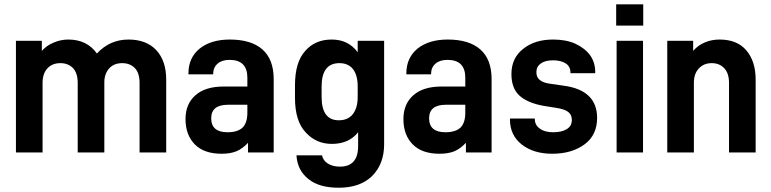

<svg xmlns="http://www.w3.org/2000/svg" viewBox="-20 -710 3592 894"><path d="M174.8 -520V-473.1Q197.8 -499 231 -512.2Q263.7 -525.9 297.9 -525.9Q384.8 -525.9 431.2 -460.9Q491.7 -525.9 578.1 -525.9Q662.1 -525.9 708 -476.1Q753.9 -426.8 753.9 -338.9V0H629.9V-324.2Q629.9 -369.6 607.9 -393.1Q585 -416 548.8 -416Q511.2 -416 488.8 -392.1Q465.8 -366.2 465.8 -327.1V0H341.8V-324.2Q341.8 -369.6 319.8 -393.1Q296.9 -416 261.2 -416Q223.6 -416 201.2 -392.1Q178.2 -367.7 178.2 -324.2V0H54.2V-520Z M1201.7 -480Q1254.4 -433.6 1254.4 -341.8V0H1134.8V-44.9Q1108.9 -17.6 1081.5 -5.9Q1052.7 5.9 1011.7 5.9Q930.7 5.9 887.7 -37.1Q843.8 -81.1 843.8 -155.8Q843.8 -226.1 890.6 -267.1Q936.5 -307.1 1021.5 -307.1H1131.8V-348.1Q1131.8 -431.2 1048.8 -431.2Q1013.7 -431.2 993.7 -414.1Q972.7 -396 972.7 -367.2V-363.8H857.4V-368.2Q857.4 -440.9 909.7 -483.9Q962.9 -525.9 1049.8 -525.9Q1149.4 -525.9 1201.7 -480ZM1110.8 -117.2Q1131.8 -139.6 1131.8 -185.1V-222.2H1041.5Q963.4 -222.2 963.4 -159.2Q963.4 -94.2 1039.6 -94.2Q1087.9 -94.2 1110.8 -117.2Z M1416.5 124Q1364.7 83.5 1360.4 13.2H1479.5Q1483.9 37.1 1506.8 51.8Q1529.8 65.9 1562.5 65.9Q1647.5 65.9 1647.5 -29.8V-94.2Q1604.5 -40 1525.4 -40Q1451.2 -40 1402.8 -94.2Q1353.5 -146.5 1353.5 -254.9V-312Q1353.5 -420.9 1401.4 -473.1Q1447.3 -525.9 1524.4 -525.9Q1602.1 -525.9 1645.5 -466.8V-520H1768.6V-38.1Q1768.6 53.7 1712.4 109.9Q1656.7 164.1 1557.6 164.1Q1465.8 164.1 1416.5 124ZM1622.6 -178.2Q1645.5 -207 1645.5 -258.8V-307.1Q1645.5 -360.4 1623.5 -388.2Q1601.6 -416 1560.5 -416Q1477.5 -416 1477.5 -307.1V-258.8Q1477.5 -149.9 1557.6 -149.9Q1600.1 -149.9 1622.6 -178.2Z M2216.3 -480Q2269 -433.6 2269 -341.8V0H2149.4V-44.9Q2123.5 -17.6 2096.2 -5.9Q2067.4 5.9 2026.4 5.9Q1945.3 5.9 1902.3 -37.1Q1858.4 -81.1 1858.4 -155.8Q1858.4 -226.1 1905.3 -267.1Q1951.2 -307.1 2036.1 -307.1H2146.5V-348.1Q2146.5 -431.2 2063.5 -431.2Q2028.3 -431.2 2008.3 -414.1Q1987.3 -396 1987.3 -367.2V-363.8H1872.1V-368.2Q1872.1 -440.9 1924.3 -483.9Q1977.5 -525.9 2064.5 -525.9Q2164.1 -525.9 2216.3 -480ZM2125.5 -117.2Q2146.5 -139.6 2146.5 -185.1V-222.2H2056.2Q1978 -222.2 1978 -159.2Q1978 -94.2 2054.2 -94.2Q2102.5 -94.2 2125.5 -117.2Z M2408.2 -38.1Q2354.5 -81.1 2354.5 -153.8V-158.2H2470.2V-155.8Q2470.2 -127.4 2494.1 -110.8Q2516.6 -94.2 2555.2 -94.2Q2596.7 -94.2 2619.1 -108.9Q2642.6 -122.6 2642.6 -151.9Q2642.6 -175.8 2625.5 -189Q2608.4 -202.1 2568.4 -208L2513.2 -216.8Q2437 -230 2398.4 -265.1Q2361.3 -299.3 2361.3 -365.2Q2361.3 -439.9 2416.5 -482.9Q2470.2 -525.9 2555.2 -525.9Q2615.2 -525.9 2658.2 -506.8Q2702.6 -486.3 2727.5 -453.1Q2751.5 -418.9 2751.5 -375V-369.1H2636.2V-372.1Q2636.2 -399.4 2615.2 -414.1Q2591.8 -429.2 2555.2 -429.2Q2518.1 -429.2 2497.6 -414.1Q2477.5 -399.4 2477.5 -374Q2477.5 -350.1 2493.2 -337.9Q2508.3 -324.2 2543.5 -319.8L2604.5 -311Q2682.1 -300.8 2721.2 -263.2Q2760.3 -225.6 2760.3 -161.1Q2760.3 -81.1 2702.1 -38.1Q2642.6 5.9 2551.3 5.9Q2463.4 5.9 2408.2 -38.1Z M2975.1 -689.9V-590.8H2849.1V-689.9ZM2974.1 -520V0H2851.1V-520Z M3207.5 -520V-473.1Q3231.4 -500.5 3263.7 -513.2Q3293.9 -525.9 3330.6 -525.9Q3411.6 -525.9 3454.6 -476.1Q3498.5 -425.3 3498.5 -338.9V0H3374.5V-324.2Q3374.5 -368.7 3352.5 -392.1Q3330.1 -416 3293.9 -416Q3257.3 -416 3234.9 -392.1Q3210.9 -368.2 3210.9 -324.2V0H3086.9V-520Z"/></svg>

Font: D-DIN-PRO
Style: Bold
Weight: 700
Designer: Charles Nix
Foundry: Datto Inc.
Version: Version 1.000;hotconv 1.0.109;makeotfexe 2.5.65596